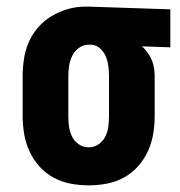

<svg xmlns="http://www.w3.org/2000/svg" viewBox="-20 -548 540 576"><path d="M246 8Q219 8 192 3Q165 -2 141 -15Q117 -28 98.5 -48.5Q80 -69 68.5 -94Q57 -119 52.5 -146Q48 -173 48 -200V-320Q48 -346 52 -372Q56 -398 66.5 -422Q77 -446 94.5 -466Q112 -486 134.5 -499.5Q157 -513 182.5 -520.5Q208 -528 234 -528H250L491 -520V-406L406 -409Q415 -401 422.5 -390.5Q430 -380 435 -368.5Q440 -357 442 -344.5Q444 -332 444 -320V-200Q444 -173 439.5 -146Q435 -119 423.5 -94Q412 -69 393.5 -48.5Q375 -28 351 -15Q327 -2 300 3Q273 8 246 8ZM246 -106Q262 -106 275.5 -115Q289 -124 296 -138.5Q303 -153 305 -168.5Q307 -184 307 -200V-320Q307 -335 305 -350Q303 -365 297.5 -378.5Q292 -392 280.5 -402.5Q269 -413 254 -414H246Q230 -414 217 -404.5Q204 -395 197 -381Q190 -367 187.5 -351.5Q185 -336 185 -320V-200Q185 -184 187 -168.5Q189 -153 196 -138.5Q203 -124 216.5 -115Q230 -106 246 -106Z"/></svg>

Font: Iosevka Term Curly Heavy
Style: Regular
Weight: 900
Designer: Belleve Invis
Foundry: Belleve Invis
Version: Version 32.3.0